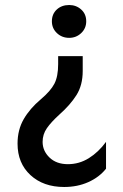

<svg xmlns="http://www.w3.org/2000/svg" viewBox="-20 -553 492 766"><path d="M251 102Q205 102 177.5 75.5Q150 49 150 13Q150 -17 167 -41.5Q184 -66 217 -96Q260 -134 285 -173.5Q310 -213 310 -270V-329H212V-297Q212 -248 197 -219Q182 -190 143 -157Q99 -120 74.5 -77.5Q50 -35 50 20Q50 98 101.5 145.5Q153 193 236 193Q289 193 332.5 173.5Q376 154 403 120V13Q373 54 334.5 78Q296 102 251 102ZM324 -468Q324 -497 304 -515Q284 -533 256 -533Q226 -533 206.5 -515Q187 -497 187 -468Q187 -440 207 -421Q227 -402 256 -402Q284 -402 304 -421Q324 -440 324 -468Z"/></svg>

Font: Geom
Style: Regular
Weight: 400
Version: Version 1.102